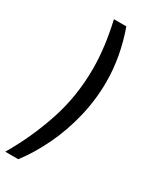

<svg xmlns="http://www.w3.org/2000/svg" viewBox="-264 -765 815 1005"><g transform="rotate(30 143.5 -262.5)"><path d="M39 180H-40Q38 49 89.5 -103.5Q141 -256 141 -426Q141 -490 132 -561Q123 -632 106 -705H181Q208 -630 222 -553Q236 -476 236 -401Q236 -292 210.5 -186.5Q185 -81 140.5 12Q96 105 39 180Z"/></g></svg>

Font: Mulish ExtraLight Medium
Style: Italic
Weight: 500
Italic angle: -9°
Version: Version 3.603